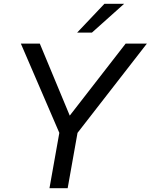

<svg xmlns="http://www.w3.org/2000/svg" viewBox="-20 -993 795 1013"><path d="M337 0H241L293 -292L90 -763H190L348 -383L643 -763H755L389 -292ZM465 -821H387L531 -973H635Z"/></svg>

Font: Open Sauce One
Style: Italic
Weight: 400
Italic angle: -10°
Designer: Alfredo Marco Pradil
Foundry: Creative Sauce Fz LLC
Version: Version 1.477